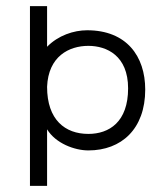

<svg xmlns="http://www.w3.org/2000/svg" viewBox="-20 -608 528 628"><path d="M134 0V-185C162 -139 224 -116 269 -116C377 -116 455 -186 455 -315C455 -424 394 -509 265 -509C221 -509 170 -492 134 -455V-588H78V0ZM134 -324C138 -424 206 -458 269 -458C329 -458 399 -426 399 -319C399 -209 337 -170 269 -170C193 -170 134 -216 134 -324Z"/></svg>

Font: Advent Pro
Style: Regular
Weight: 400
Designer: Andreas Kalpakidis
Foundry: Andreas Kalpakidis
Version: Version 2.002 2008